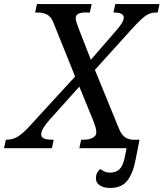

<svg xmlns="http://www.w3.org/2000/svg" viewBox="-69 -734 810 951"><path d="M477 197Q444 197 425 184Q406 171 406 149Q406 121 428 103Q438 111 449.5 116Q461 121 477 121Q504 121 521.5 105.5Q539 90 548 49L558 0H324L333 -42H344Q374 -42 391 -52Q408 -62 408 -77Q408 -91 404 -104.5Q400 -118 389 -146L324 -305L175 -139Q158 -120 146.5 -101.5Q135 -83 135 -69Q135 -55 148 -48.5Q161 -42 194 -42H197L188 0H-49L-40 -42H-36Q-6 -42 19.5 -57.5Q45 -73 82 -114L303 -355L196 -621Q185 -650 165.5 -661Q146 -672 118 -672H105L114 -714H385L376 -672H353Q306 -672 306 -644Q306 -634 311 -619.5Q316 -605 324 -584L381 -438L506 -582Q521 -599 532.5 -616.5Q544 -634 544 -647Q544 -672 496 -672H493L502 -714H721L712 -672H703Q674 -672 651 -655Q628 -638 590 -597L401 -388L521 -95Q534 -64 552.5 -53Q571 -42 590 -42H622L603 55Q590 125 561.5 161Q533 197 477 197Z"/></svg>

Font: NotoSerif-Italic
Style: Regular
Weight: 400
Italic angle: -12°
Designer: Monotype Design Team
Foundry: Monotype Imaging Inc.
Version: Version 2.007; ttfautohint (v1.8) -l 8 -r 50 -G 200 -x 14 -D